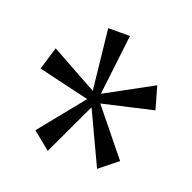

<svg xmlns="http://www.w3.org/2000/svg" viewBox="-81 -785 555 556"><g transform="rotate(20 196.5 -507.0)"><path d="M120 -310 66 -354 176 -490 19 -527 40 -597 183 -518 163 -704H230L208 -518L353 -597L373 -527L216 -491L327 -354L272 -310L196 -472Z"/></g></svg>

Font: Arsenal SC
Style: Regular
Weight: 400
Designer: Andrij Shevchenko
Foundry: Stairsfor
Version: Version 2.001; ttfautohint (v1.8.4.7-5d5b)